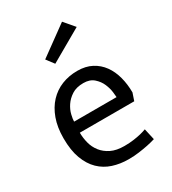

<svg xmlns="http://www.w3.org/2000/svg" viewBox="-189 -872 885 987"><g transform="rotate(-30 253.0 -379.0)"><path d="M444 -12Q421 -5 396.5 0Q372 5 342.5 9Q313 13 281 13Q231 13 188 -1Q145 -15 113 -46Q81 -77 62.5 -126.5Q44 -176 44 -248Q44 -313 62 -362.5Q80 -412 111.5 -445.5Q143 -479 185.5 -496Q228 -513 278 -513Q327 -513 363 -494Q399 -475 422.5 -442.5Q446 -410 457.5 -366.5Q469 -323 469 -275L454 -231H131Q131 -200 139 -169Q147 -138 166.5 -113Q186 -88 217.5 -72.5Q249 -57 296 -57Q326 -57 351 -60.5Q376 -64 394.5 -68.5Q413 -73 429 -79ZM386 -295Q386 -302 383 -326Q380 -350 369 -376Q358 -402 335 -422.5Q312 -443 274 -443Q232 -443 205 -425.5Q178 -408 162 -384Q146 -360 140 -335Q134 -310 134 -295ZM337 -771 389 -710 199 -601 165 -646Z"/></g></svg>

Font: Actor
Style: Regular
Weight: 400
Designer: Thomas Junold
Foundry: Thomas Junold
Version: Version 1.001